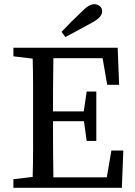

<svg xmlns="http://www.w3.org/2000/svg" viewBox="-20 -897 643 917"><path d="M44 -628V-669H542L549 -492H492L470 -619H235Q234 -555 233.5 -491Q233 -427 233 -365H380L394 -460H440V-224H394L381 -318H233Q233 -243 233.5 -177.5Q234 -112 235 -50H490L512 -178H569L562 0H44V-41L136 -52Q138 -115 138 -180Q138 -245 138 -310V-359Q138 -424 138 -488.5Q138 -553 136 -617ZM274 -745Q320 -794 368 -839Q389 -860 403 -868.5Q417 -877 430 -877Q446 -877 457 -867.5Q468 -858 468 -843Q468 -830 457.5 -817Q447 -804 418 -788Q387 -771 355.5 -754Q324 -737 292 -720Z"/></svg>

Font: Source Serif Pro
Style: Regular
Weight: 400
Designer: Frank Grießhammer
Foundry: Adobe Systems Incorporated
Version: Version 3.001;hotconv 1.0.111;makeotfexe 2.5.65597